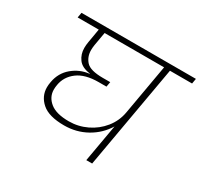

<svg xmlns="http://www.w3.org/2000/svg" viewBox="-153 -937 1186 1135"><g transform="rotate(30 439.5 -370.0)"><path d="M873 -705H722L598 0H558L603 -256Q562 -189 493 -150.5Q424 -112 341 -112Q237 -112 189 -154Q141 -196 141 -257Q141 -275 145 -295Q157 -362 206.5 -403.5Q256 -445 320 -452V-454Q264 -461 240 -493.5Q216 -526 216 -569Q216 -589 220 -612L236 -705H92L98 -740H879ZM682 -705H276L260 -613Q257 -594 257 -578Q257 -532 285.5 -501Q314 -470 399 -470H450L444 -436H391Q299 -436 247.5 -397.5Q196 -359 186 -298Q183 -281 183 -266Q183 -215 225 -181Q267 -147 353 -147Q417 -147 474.5 -174.5Q532 -202 571.5 -251Q611 -300 622 -363Z"/></g></svg>

Font: Fz Poppins ExtLt
Style: Italic
Weight: 200
Italic angle: -10°
Designer: Ninad Kale (Devanagari), Jonny Pinhorn (Latin)
Foundry: Indian Type Foundry
Version: Vit hóa bi Vntype.Com & FontZin.Com